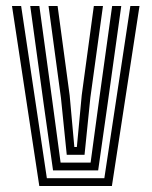

<svg xmlns="http://www.w3.org/2000/svg" viewBox="-20 -620 505 640"><path d="M111 0 20 -600H50.5L136.2 -26H327.8L414.5 -600H445L353 0ZM156.8 -52 125.2 -276.2 80.8 -600H111.2L154.2 -284.8L182 -78H282L310 -284.5L353.8 -600H384.2L339 -275.8L307.2 -52ZM202.5 -104 183.2 -293.2 141.8 -600H172L212.2 -302.2L227.8 -130H236.2L252.5 -303.2L292.8 -600H323.2L281.2 -294.5L261.8 -104Z"/></svg>

Font: Big Shoulders Inline Display Black
Style: Regular
Weight: 900
Designer: Patric King
Foundry: XO Type Co
Version: Version 1.000